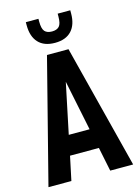

<svg xmlns="http://www.w3.org/2000/svg" viewBox="-132 -963 747 1035"><g transform="rotate(-15 242.0 -445.5)"><path d="M323.2 -133.8H162.1L133.8 0H5.9L182.6 -690.4H302.7L478.5 0H350.6ZM300.8 -244.1 243.2 -524.4 184.6 -244.1ZM242.2 -742.2Q181.6 -742.2 149.9 -776.4Q118.2 -810.5 118.2 -873V-890.6H188.5V-875Q188.5 -835 201.7 -820.3Q214.8 -805.7 242.2 -805.7Q269.5 -805.7 282.7 -820.3Q295.9 -835 295.9 -875V-890.6H366.2V-873Q366.2 -810.5 334.5 -776.4Q302.7 -742.2 242.2 -742.2Z"/></g></svg>

Font: Dinish Condensed
Style: Bold
Weight: 700
Width: 3
Designer: Bert Driehuis
Foundry: Playbeing
Version: Version 3.006; git-39231f3c-release